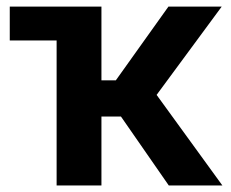

<svg xmlns="http://www.w3.org/2000/svg" viewBox="-20 -566 705 586"><path d="M9.8 -442.4V-545.9H204.6V-442.4ZM152.8 0V-545.9H289.6V-320.8H333.5L494.1 -545.9H656.7L458 -276.4L658.7 0H495.1L349.1 -210.4H289.6V0Z"/></svg>

Font: Inter
Style: 650
Weight: 650
Designer: Rasmus Andersson
Foundry: rsms
Version: Version 4.001;git-66647c0bb